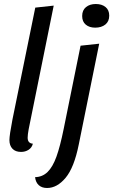

<svg xmlns="http://www.w3.org/2000/svg" viewBox="-20 -738 565 958"><path d="M118 -51Q118 -23 144 -21Q139 -1 122.5 9.5Q106 20 85 20Q57 20 42 4Q27 -12 27 -39Q27 -63 42 -141L156 -700L248 -710L123 -93Q118 -66 118 -51ZM525 -660Q525 -631 505.5 -615.5Q486 -600 455 -600Q426 -600 408 -615Q390 -630 390 -658Q390 -687 409 -702.5Q428 -718 458 -718Q488 -718 506.5 -703Q525 -688 525 -660ZM215 200Q189 200 173.5 186Q158 172 155 146Q192 145 217.5 120Q243 95 261.5 44Q280 -7 298 -96L382 -510L475 -520L373 -17Q350 98 307.5 149Q265 200 215 200Z"/></svg>

Font: Sansita Light Italic
Style: Regular
Weight: 300
Italic angle: -11°
Designer: Pablo Cosgaya
Foundry: Omnibus-Type
Version: Version 1.006